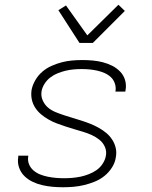

<svg xmlns="http://www.w3.org/2000/svg" viewBox="-20 -781 640 809"><path d="M246 8Q223 8 201 6Q179 4 157.5 -1Q136 -6 116.5 -15.5Q97 -25 82 -40Q67 -55 60 -76Q53 -97 57 -120V-125H99V-122Q96 -104 102.5 -88.5Q109 -73 121.5 -62.5Q134 -52 149 -46Q164 -40 181 -36.5Q198 -33 215.5 -31.5Q233 -30 250 -30Q267 -30 284.5 -31.5Q302 -33 319 -36.5Q336 -40 354 -47Q372 -54 387 -64.5Q402 -75 412.5 -91Q423 -107 426 -124Q430 -144 422 -162Q414 -180 399 -192Q384 -204 366.5 -212Q349 -220 330.5 -225.5Q312 -231 293.5 -236.5Q275 -242 256.5 -248Q238 -254 219.5 -261Q201 -268 184.5 -277.5Q168 -287 153.5 -299Q139 -311 128.5 -327Q118 -343 114 -362Q110 -381 113 -402Q117 -423 129 -443.5Q141 -464 158.5 -479Q176 -494 197.5 -503.5Q219 -513 240 -518.5Q261 -524 283 -526Q305 -528 327 -528Q349 -528 371 -526Q393 -524 414 -518.5Q435 -513 453.5 -503.5Q472 -494 486.5 -479Q501 -464 507 -443.5Q513 -423 509 -401L508 -395H466L467 -399Q469 -415 463.5 -430.5Q458 -446 446.5 -456.5Q435 -467 420 -473.5Q405 -480 389 -483.5Q373 -487 357 -488.5Q341 -490 324 -490Q307 -490 290 -488.5Q273 -487 256.5 -483Q240 -479 223.5 -472.5Q207 -466 192.5 -455Q178 -444 168 -428.5Q158 -413 155 -396Q152 -376 160 -358Q168 -340 182 -328Q196 -316 214.5 -308.5Q233 -301 251.5 -295Q270 -289 288.5 -283.5Q307 -278 325.5 -272Q344 -266 361.5 -259Q379 -252 396 -242.5Q413 -233 427.5 -221Q442 -209 452.5 -193Q463 -177 467.5 -158Q472 -139 468 -118Q465 -96 452 -75.5Q439 -55 420.5 -40Q402 -25 380 -16Q358 -7 335.5 -1.5Q313 4 290.5 6Q268 8 246 8ZM315 -600 226 -738 258 -758 348 -632 479 -761 506 -735 371 -600Z"/></svg>

Font: Iosevka XLt Ex Obl
Style: Regular
Weight: 200
Width: 7
Italic angle: -9°
Monospace: yes
Designer: Belleve Invis
Foundry: Belleve Invis
Version: Version 32.5.0; ttfautohint (v1.8.4)